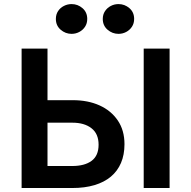

<svg xmlns="http://www.w3.org/2000/svg" viewBox="-20 -944 960 964"><path d="M88.5 0V-700H218.5V-441H346Q421.5 -441 479.8 -414.8Q538 -388.5 571.5 -339Q605 -289.5 605 -220Q605 -167 587.5 -126Q570 -85 536.5 -57Q503 -29 454.2 -14.5Q405.5 0 343 0ZM701.5 0V-700H831.5V0ZM218.5 -110.5H342.5Q405 -110.5 440 -136.5Q475 -162.5 475 -217.5Q475 -272.5 439.2 -300.2Q403.5 -328 343.5 -328H218.5ZM339.5 -774Q308.5 -774 284.5 -794.8Q260.5 -815.5 260.5 -849Q260.5 -871.5 271.5 -888.2Q282.5 -905 300.8 -914.2Q319 -923.5 339.5 -923.5Q370.5 -923.5 394.2 -903Q418 -882.5 418 -849Q418 -826.5 407 -809.8Q396 -793 378 -783.5Q360 -774 339.5 -774ZM575 -774Q544 -774 520 -794.8Q496 -815.5 496 -849Q496 -871 507 -887.8Q518 -904.5 536 -914Q554 -923.5 575 -923.5Q606 -923.5 629.8 -903Q653.5 -882.5 653.5 -849Q653.5 -826.5 642.5 -809.8Q631.5 -793 613.5 -783.5Q595.5 -774 575 -774Z"/></svg>

Font: Geologica EX Med
Style: Regular
Weight: 500
Designer: Sindre Bremnes, Frode Helland
Foundry: Monokrom Skriftforlag AS
Version: Version 1.010;gftools[0.9.28]